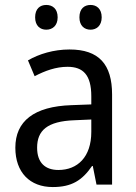

<svg xmlns="http://www.w3.org/2000/svg" viewBox="-20 -746 548 776"><path d="M122 -676C122 -642 142 -626 167 -626C192 -626 213 -642 213 -676C213 -711 192 -726 167 -726C142 -726 122 -711 122 -676ZM301 -676C301 -642 321 -626 346 -626C370 -626 391 -642 391 -676C391 -711 370 -726 346 -726C321 -726 301 -711 301 -676ZM261 -546C197 -546 138 -528 93 -502L120 -438C162 -460 206 -476 253 -476C316 -476 349 -443 349 -357V-324L269 -321C117 -316 42 -256 42 -149C42 -49 101 10 193 10C270 10 312 -17 352 -75H355L370 0H433V-364C433 -486 380 -546 261 -546ZM281 -260 349 -263V-213C349 -111 293 -59 216 -59C164 -59 130 -87 130 -149C130 -218 170 -256 281 -260Z"/></svg>

Font: Noto Sans Devanagari UI SemiCondensed
Style: Regular
Weight: 400
Width: 4
Designer: Jelle Bosma - Monotype Design Team
Foundry: Monotype Imaging Inc.
Version: Version 2.004